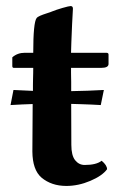

<svg xmlns="http://www.w3.org/2000/svg" viewBox="-20 -610 398 640"><path d="M63 -434.1H90.8Q90.8 -535.2 102.1 -549.8Q105 -553.7 114 -557.6Q123 -561.5 136.2 -565.7Q149.4 -569.8 154.8 -572.3Q166.5 -577.1 188.2 -583.5Q210 -589.8 215.3 -589.8Q223.1 -589.8 223.1 -581.1Q220.2 -534.2 217.8 -467.8L216.8 -434.1H334Q341.8 -434.1 341.8 -428.2V-397Q341.8 -383.8 317.9 -383.8H216.8Q216.8 -376.5 216.8 -368.2Q216.8 -359.9 217 -353Q217.3 -346.2 217.3 -337.2Q217.3 -328.1 217.3 -322Q217.3 -315.9 217.3 -306.2Q245.6 -306.6 272.2 -307.6Q298.8 -308.6 326.2 -310.1L315.9 -259.8Q299.3 -260.7 283.4 -261.5Q267.6 -262.2 251 -262.7Q234.4 -263.2 217.3 -263.7Q217.8 -150.4 217.8 -127Q217.8 -91.8 230.5 -75.9Q243.2 -60.1 262.2 -60.1Q301.3 -60.1 318.8 -74.2Q336.9 -59.1 336.9 -45.9Q320.8 -23.9 281 -7.1Q241.2 9.8 201.2 9.8Q151.4 9.8 118.2 -18.1Q88.4 -43.9 87.9 -105Q87.9 -180.7 88.9 -263.2Q55.7 -262.2 15.1 -259.8L24.9 -310.1Q60.1 -308.1 89.8 -307.1Q89.8 -319.8 89.8 -327.1Q89.8 -334.5 90.1 -345.5Q90.3 -356.4 90.6 -366Q90.8 -375.5 90.8 -383.8H25.9Q21 -383.8 21 -390.1V-418.9Q38.1 -434.1 63 -434.1Z"/></svg>

Font: Linux Libertine
Style: Bold
Weight: 700
Designer: Philipp H. Poll
Foundry: Philipp H. Poll
Version: Version 5.0.3